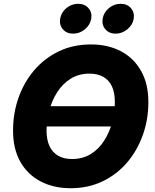

<svg xmlns="http://www.w3.org/2000/svg" viewBox="-20 -969 809 999"><path d="M643.6 -416.5 628.9 -311H170.4L185.1 -416.5ZM347.2 10.3Q259.3 10.3 191.7 -24.9Q124 -60.1 85.9 -127Q47.9 -193.8 47.9 -289.6Q47.9 -379.9 76.4 -460.7Q105 -541.5 158.2 -603.8Q211.4 -666 286.1 -701.9Q360.8 -737.8 453.1 -737.8Q541 -737.8 608.2 -702.9Q675.3 -668 713.6 -600.8Q752 -533.7 752 -437.5Q752 -347.2 723.1 -266.4Q694.3 -185.5 641.1 -123.3Q587.9 -61 513.4 -25.4Q439 10.3 347.2 10.3ZM354.5 -141.6Q411.1 -141.6 453.1 -168Q495.1 -194.3 522.7 -238.3Q550.3 -282.2 564 -334.5Q577.6 -386.7 577.6 -438Q577.6 -486.8 562.3 -519.8Q546.9 -552.7 517.3 -569.3Q487.8 -585.9 445.8 -585.9Q389.6 -585.9 347.4 -559.3Q305.2 -532.7 277.3 -488.8Q249.5 -444.8 235.8 -392.8Q222.2 -340.8 222.2 -289.6Q222.2 -241.2 237.8 -208.3Q253.4 -175.3 283 -158.4Q312.5 -141.6 354.5 -141.6ZM581.5 -793.9Q547.9 -793.9 528.3 -816.7Q508.8 -839.4 514.2 -871.6Q519.5 -904.3 546.6 -926.8Q573.7 -949.2 607.4 -949.2Q641.6 -949.2 661.1 -926.8Q680.7 -904.3 675.8 -871.6Q670.4 -839.4 642.8 -816.7Q615.2 -793.9 581.5 -793.9ZM360.4 -793.9Q326.7 -793.9 307.1 -816.7Q287.6 -839.4 293 -871.6Q298.3 -904.3 325.4 -926.8Q352.5 -949.2 386.7 -949.2Q420.4 -949.2 440.2 -926.8Q460 -904.3 454.6 -871.6Q449.2 -839.4 421.9 -816.7Q394.5 -793.9 360.4 -793.9Z"/></svg>

Font: Inter 17pt ExtraBold
Style: Italic
Weight: 800
Italic angle: -9.3988°
Version: Version 4.001;git-66647c0bb